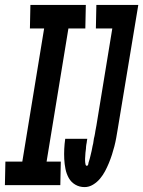

<svg xmlns="http://www.w3.org/2000/svg" viewBox="-48 -755 584 783"><path d="M-28 0 -26 -96H43L132 -639H74L76 -735H302L300 -639H231L142 -96H200L198 0ZM297 8Q276 8 259 -2Q242 -12 232.5 -29Q223 -46 219 -66Q215 -86 214 -106.5Q213 -127 214 -147.5Q215 -168 218 -189H308Q307 -185 306.5 -181Q306 -177 305.5 -173Q305 -169 304 -165Q303 -161 303 -157Q303 -153 302.5 -148.5Q302 -144 301.5 -140Q301 -136 300.5 -132Q300 -128 300 -124Q300 -120 299.5 -116Q299 -112 299 -108Q299 -104 299 -100Q299 -96 299.5 -92Q300 -88 301 -83.5Q302 -79 306 -79Q311 -79 312 -86Q313 -93 315 -98Q317 -103 318 -108Q319 -113 320.5 -118Q322 -123 323 -128.5Q324 -134 325.5 -139Q327 -144 327.5 -149Q328 -154 329.5 -159.5Q331 -165 332 -170Q333 -175 333.5 -180Q334 -185 335 -190Q336 -195 337.5 -200.5Q339 -206 339.5 -211Q340 -216 341 -221Q342 -226 343 -231.5Q344 -237 345 -242L410 -639H343L345 -735H516L432 -228Q429 -210 426 -193Q423 -176 418.5 -158.5Q414 -141 408.5 -124Q403 -107 396 -90Q389 -73 380.5 -57Q372 -41 360 -26.5Q348 -12 331.5 -2Q315 8 297 8Z"/></svg>

Font: Iosevka Term Curly Oblique
Style: Bold
Weight: 700
Italic angle: -9°
Designer: Belleve Invis
Foundry: Belleve Invis
Version: Version 32.3.0